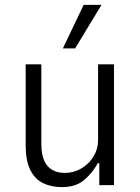

<svg xmlns="http://www.w3.org/2000/svg" viewBox="-20 -757 572 785"><path d="M233 8Q189 8 155.5 -8.5Q122 -25 103.5 -63Q85 -101 85 -161V-494H149V-168Q149 -128 160 -102Q171 -76 192.5 -63Q214 -50 245 -50Q282 -50 313 -68.5Q344 -87 362.5 -117.5Q381 -148 381 -184V-494H446V0H386V-90H380Q358 -50 324 -21Q290 8 233 8ZM237 -559 322 -737H395L287 -559Z"/></svg>

Font: Nunito Sans 7pt Condensed Light
Style: Regular
Weight: 300
Width: 3
Designer: Vernon Adams
Foundry: Vernon Adams
Version: Version 3.101;gftools[0.9.27]